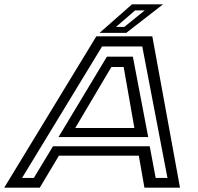

<svg xmlns="http://www.w3.org/2000/svg" viewBox="-74 -868 918 888"><path d="M-54.5 0 371.5 -700H630.5L758.5 0H594L568 -148H198.5L110 0ZM28 -45H82.5L171 -191.5H618.5L646 -45H700.5L584 -653H398ZM196.5 -234 420.5 -606H540.5L611.5 -234ZM274 -276H547.5L498 -558H441ZM386.5 -716 536.5 -848H680L510 -716ZM462.5 -743.5H501L595.5 -820H551Z"/></svg>

Font: Tourney Expanded Medium
Style: Italic
Weight: 500
Width: 7
Italic angle: -12°
Designer: Tyler Finck
Foundry: Etcetera Type Co
Version: Version 1.010; ttfautohint (v1.8.3)